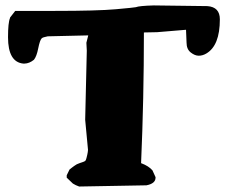

<svg xmlns="http://www.w3.org/2000/svg" viewBox="-20 -679 837 701"><path d="M65.4 -446.8Q9.3 -452.1 9.3 -543Q9.3 -596.2 16.6 -613.3V-614.7L35.6 -639.2H180.2Q335.4 -639.2 403.3 -645.3Q471.2 -651.4 476.1 -652.8Q488.3 -657.7 541.5 -659.2L737.3 -656.7Q782.7 -653.3 782.7 -608.4Q782.7 -512.2 732.9 -483.4Q719.7 -475.6 705.6 -475.6Q691.4 -475.6 676.3 -487.5Q661.1 -499.5 661.1 -523.4L659.2 -570.3L553.7 -561.5L505.4 -560.5Q505.4 -318.8 495.1 -83H496.1Q522.9 -72.8 536.6 -57.1L547.9 -32.2V-30.3Q547.9 -8.8 514.6 -2.4L269 2Q256.3 -2.4 246.1 -8.8L223.6 -30.3V-39.1L233.9 -60.1Q237.8 -63.5 243.4 -67.6Q249 -71.8 251 -73.2Q259.8 -80.1 271 -83.5Q288.1 -88.9 290.8 -91.1Q293.5 -93.3 295.7 -101.8Q297.9 -110.4 298.8 -114.7Q300.8 -123.5 301.3 -131.8L291 -241.7L296.9 -494.1L295.4 -522.9L302.2 -549.8L154.3 -546.4Q136.2 -543 132.3 -539.1Q125.5 -532.2 119.6 -502.7Q113.8 -473.1 104 -460.9Q87.4 -447.3 69.3 -446.8Z"/></svg>

Font: Drukaatie burti
Style: Heavy
Weight: 800
Version: Version 0.14